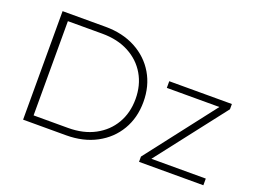

<svg xmlns="http://www.w3.org/2000/svg" viewBox="-105 -932 1540 1164"><g transform="rotate(20 664.5 -350.0)"><path d="M122 0V-700H399Q510 -700 594 -655Q678 -610 724.5 -531Q771 -452 771 -350Q771 -248 724.5 -169Q678 -90 594 -45Q510 0 399 0ZM173 -46H395Q494 -46 567 -85Q640 -124 680 -192.5Q720 -261 720 -350Q720 -439 680 -507.5Q640 -576 567 -615Q494 -654 395 -654H173ZM870 0V-34L1214 -479H875V-522H1279V-488L934 -43H1285V0Z"/></g></svg>

Font: Montserrat Light
Style: Regular
Weight: 300
Designer: Julieta Ulanovsky
Foundry: Julieta Ulanovsky
Version: Version 9.000; ttfautohint (v1.8.4.7-5d5b)